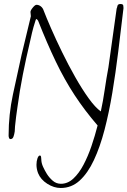

<svg xmlns="http://www.w3.org/2000/svg" viewBox="-20 -624 636 958"><path d="M283 314Q249 314 216 293Q183 272 170 240Q162 219 162 198Q162 180 167 166Q172 152 179 152Q184 152 185 159.5Q186 167 186 170Q186 189 195 208.5Q204 228 214 244Q226 263 243.5 278Q261 293 284 293Q318 293 346 267Q374 241 396.5 198.5Q419 156 436.5 104.5Q454 53 467 2Q403 -72 352.5 -149Q302 -226 258.5 -316.5Q215 -407 170 -521Q164 -529 162 -529Q159 -529 157 -521Q146 -487 140 -461.5Q134 -436 129 -413Q110 -333 94 -252Q78 -171 67 -89Q60 -43 55 6Q54 14 54 23Q54 32 52 40Q51 47 47 58.5Q43 70 32 70Q27 70 25 64Q23 58 23 54V50Q23 -52 44.5 -152.5Q66 -253 88 -352Q99 -400 111 -447.5Q123 -495 134 -543Q134 -548 133 -554Q132 -560 132 -564Q132 -572 143.5 -586Q155 -600 162 -600Q174 -600 184 -592Q194 -584 198 -571Q211 -537 235 -482Q259 -427 290 -363.5Q321 -300 355 -240Q389 -180 422 -134Q455 -88 483 -68Q494 -118 502.5 -176.5Q511 -235 521 -288L562 -581Q564 -585 566 -594.5Q568 -604 581 -604Q588 -604 592 -601.5Q596 -599 596 -587Q596 -584 596 -581Q596 -578 595 -574Q583 -472 570 -366.5Q557 -261 540.5 -161.5Q524 -62 501.5 24Q479 110 448.5 175Q418 240 377.5 277Q337 314 283 314Z"/></svg>

Font: Moon Dance
Style: Regular
Weight: 400
Designer: Robert E. Leuschke
Foundry: Robert E. Leuschke
Version: Version 1.010; ttfautohint (v1.8.3)